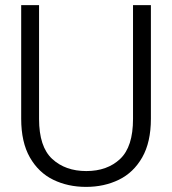

<svg xmlns="http://www.w3.org/2000/svg" viewBox="-20 -720 674 752"><path d="M317 12Q246 12 188.5 -16Q131 -44 97 -103.5Q63 -163 63 -255V-700H133V-254Q133 -145 184.5 -97.5Q236 -50 318 -50Q400 -50 450.5 -97.5Q501 -145 501 -254V-700H571V-255Q571 -163 537 -103.5Q503 -44 445.5 -16Q388 12 317 12Z"/></svg>

Font: Host Grotesk Light Light
Style: Regular
Weight: 300
Version: Version 1.003